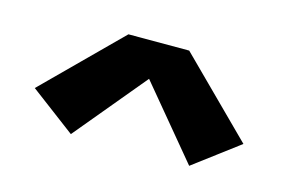

<svg xmlns="http://www.w3.org/2000/svg" viewBox="-49 -814 698 464"><g transform="rotate(15 300.0 -581.5)"><path d="M152 -447 39 -532 224 -716H376L561 -532L448 -447L300 -625Z"/></g></svg>

Font: Iosevka Curly Slab HvEx
Style: Regular
Weight: 900
Width: 7
Monospace: yes
Designer: Belleve Invis
Foundry: Belleve Invis
Version: Version 11.1.0; ttfautohint (v1.8.3)